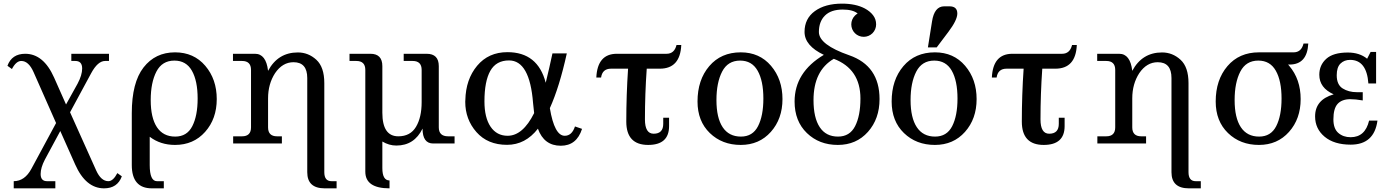

<svg xmlns="http://www.w3.org/2000/svg" viewBox="-20 -781 7563 1045"><path d="M308.1 -67.9 224.1 87.9Q201.2 131.8 201.2 166Q201.2 205.1 235.8 205.1H281.2V244.1H54.7V205.1Q114.7 205.1 150.9 137.7L285.2 -111.3L162.6 -388.7Q135.7 -449.2 95.7 -449.2Q67.9 -449.2 44.9 -405.3L20.5 -422.9Q44.4 -488.3 117.2 -488.3Q216.8 -488.3 274.4 -358.9L339.4 -212.4L402.3 -325.7Q427.2 -372.6 427.2 -408.2Q427.2 -449.2 390.1 -449.2H368.2V-488.3H573.2V-449.2H552.2Q512.2 -449.2 476.1 -382.3L361.3 -169.9L503.4 146.5Q529.8 205.1 569.8 205.1Q595.7 205.1 618.7 161.1L643.1 178.7Q619.1 244.1 546.4 244.1Q446.8 244.1 389.2 114.3Z M933.6 -37.6Q997.6 -37.6 1026.6 -94.2Q1055.7 -150.9 1055.7 -244.6Q1055.7 -341.3 1024.4 -396.2Q993.2 -451.2 929.2 -451.2Q862.3 -451.2 831.3 -391.4Q800.3 -331.5 800.3 -236.3Q800.3 -139.6 834.2 -88.6Q868.2 -37.6 933.6 -37.6ZM697.3 -165Q697.3 -331.5 761.2 -413.8Q825.2 -496.1 932.6 -496.1Q1034.7 -496.1 1097.2 -422.9Q1159.7 -349.6 1159.7 -241.7Q1159.7 -134.3 1096.4 -63.2Q1033.2 7.8 932.6 7.8Q853 7.8 794.9 -36.6V117.2Q794.9 205.1 834 205.1H871.6V244.1H806.6Q697.3 244.1 697.3 117.2Z M1577.6 -442.4Q1517.6 -442.4 1477.1 -382.8Q1439 -324.2 1439 -245.6V-87.9Q1439 -39.1 1487.8 -39.1H1514.2V0H1249V-39.1H1297.4Q1346.2 -39.1 1346.2 -87.9V-400.4Q1346.2 -449.2 1297.4 -449.2H1248V-488.3H1367.7Q1428.2 -488.3 1439 -395.5Q1492.7 -495.6 1601.1 -495.6Q1658.2 -495.6 1701.7 -455.8Q1745.1 -416 1745.1 -328.6V156.2Q1745.1 205.1 1784.2 205.1H1812V244.1H1747.1Q1652.3 244.1 1652.3 156.2V-356.4Q1652.3 -442.4 1577.6 -442.4Z M2100.1 244.1Q1968.3 244.1 1968.3 153.3V-400.4Q1968.3 -449.2 1919.4 -449.2H1882.3V-488.3H1996.1Q2061 -488.3 2061 -420.9V-167.5Q2061 -39.1 2147.9 -39.1Q2213.4 -39.1 2244.1 -90.6Q2274.9 -142.1 2274.9 -225.1V-400.4Q2274.9 -449.2 2226.1 -449.2H2177.2V-488.3H2302.2Q2368.2 -488.3 2368.2 -420.9V-87.9Q2368.2 -39.1 2418.9 -39.1H2454.1V0H2337.9Q2279.8 0 2279.8 -81.1Q2234.9 11.2 2137.2 11.2Q2097.7 11.2 2061 -10.7V133.8Q2061 201.2 2100.1 201.2Z M2907.7 -80.6Q2839.4 7.3 2739.7 7.3Q2634.3 7.3 2573.2 -62Q2512.2 -131.3 2512.2 -227.1Q2512.2 -231.9 2512.7 -236.3Q2515.1 -349.1 2576.9 -423.1Q2638.7 -497.1 2741.7 -497.1Q2907.2 -497.1 2950.2 -330.6Q2969.2 -407.7 2986.8 -490.2H3064.9Q3024.9 -308.1 2972.7 -192.4Q2997.6 -42 3053.7 -42Q3092.8 -42 3109.4 -92.8L3147.9 -79.6Q3118.7 12.2 3032.2 12.2Q2940.9 12.2 2907.7 -80.6ZM2616.7 -229Q2616.7 -140.6 2650.1 -91.3Q2683.6 -42 2742.7 -42Q2825.7 -42 2887.2 -165.5Q2883.8 -190.9 2881.3 -220.2Q2863.3 -452.1 2750.5 -452.1Q2680.7 -452.1 2648.7 -395.5Q2616.7 -338.9 2616.7 -229Z M3507.8 7.8Q3388.7 7.8 3388.7 -119.1Q3388.7 -263.2 3398.4 -407.2H3305.7Q3258.3 -407.2 3251.5 -358.9H3225.6Q3231.4 -488.3 3337.4 -488.3H3607.9Q3650.4 -488.3 3662.1 -536.1H3688Q3682.1 -407.2 3571.3 -407.2H3500Q3490.2 -269.5 3490.2 -131.3Q3490.2 -53.2 3537.6 -53.2Q3589.8 -53.2 3589.8 -106.9V-140.1H3621.6V-94.7Q3621.6 7.8 3507.8 7.8Z M4011.7 7.8Q3910.2 7.8 3843.3 -56.9Q3776.4 -121.6 3776.4 -228.5Q3776.4 -346.2 3840.3 -421.1Q3904.3 -496.1 4011.7 -496.1Q4113.8 -496.1 4176.3 -422.9Q4238.8 -349.6 4238.8 -241.7Q4238.8 -134.3 4175.5 -63.2Q4112.3 7.8 4011.7 7.8ZM4012.7 -37.6Q4076.7 -37.6 4105.7 -94.2Q4134.8 -150.9 4134.8 -244.6Q4134.8 -341.3 4103.5 -396.2Q4072.3 -451.2 4008.3 -451.2Q3941.4 -451.2 3910.4 -391.4Q3879.4 -331.5 3879.4 -236.3Q3879.4 -139.6 3913.3 -88.6Q3947.3 -37.6 4012.7 -37.6Z M4463.9 -482.4Q4358.9 -532.2 4358.9 -607.4Q4358.9 -679.7 4415 -720.5Q4471.2 -761.2 4563 -761.2Q4637.2 -761.2 4687 -734.9Q4715.3 -719.7 4731.9 -698Q4748.5 -676.3 4748.5 -648.4Q4748.5 -634.8 4743.4 -622.3Q4738.3 -609.9 4728.8 -600.3Q4719.2 -590.8 4706.8 -585.7Q4694.3 -580.6 4681.2 -580.6Q4667.5 -580.6 4655 -585.7Q4642.6 -590.8 4633.1 -600.3Q4623.5 -609.9 4618.4 -622.3Q4613.3 -634.8 4613.3 -648.4Q4613.3 -661.6 4618.4 -674.1Q4623.5 -686.5 4633.3 -696.3Q4639.6 -702.6 4647.9 -707.5Q4621.6 -729 4566.9 -729Q4502.9 -729 4470 -696.3Q4437 -663.6 4437 -606.9Q4437 -537.6 4602.1 -480.2Q4767.1 -422.9 4767.1 -241.7Q4767.1 -134.3 4703.9 -63.2Q4640.6 7.8 4540 7.8Q4438.5 7.8 4371.6 -56.9Q4304.7 -121.6 4304.7 -228.5Q4304.7 -387.7 4463.9 -482.4ZM4541 -37.6Q4605 -37.6 4634 -94.2Q4663.1 -150.9 4663.1 -244.6Q4663.1 -405.8 4518.1 -460.9Q4407.7 -396.5 4407.7 -236.3Q4407.7 -139.6 4441.7 -88.6Q4475.6 -37.6 4541 -37.6Z M5068.4 7.8Q4966.8 7.8 4899.9 -56.9Q4833 -121.6 4833 -228.5Q4833 -346.2 4897 -421.1Q4960.9 -496.1 5068.4 -496.1Q5170.4 -496.1 5232.9 -422.9Q5295.4 -349.6 5295.4 -241.7Q5295.4 -134.3 5232.2 -63.2Q5168.9 7.8 5068.4 7.8ZM5069.3 -37.6Q5133.3 -37.6 5162.4 -94.2Q5191.4 -150.9 5191.4 -244.6Q5191.4 -341.3 5160.2 -396.2Q5128.9 -451.2 5064.9 -451.2Q4998 -451.2 4967 -391.4Q4936 -331.5 4936 -236.3Q4936 -139.6 4970 -88.6Q5003.9 -37.6 5069.3 -37.6ZM5030.3 -522.9 5052.7 -664.1Q5065.4 -746.6 5119.1 -746.6H5147Q5169.4 -746.6 5179.9 -736.6Q5190.4 -726.6 5190.4 -707.5Q5190.4 -671.9 5142.1 -607.9L5078.1 -522.9Z M5660.6 7.8Q5541.5 7.8 5541.5 -119.1Q5541.5 -263.2 5551.3 -407.2H5458.5Q5411.1 -407.2 5404.3 -358.9H5378.4Q5384.3 -488.3 5490.2 -488.3H5760.7Q5803.2 -488.3 5814.9 -536.1H5840.8Q5835 -407.2 5724.1 -407.2H5652.8Q5643.1 -269.5 5643.1 -131.3Q5643.1 -53.2 5690.4 -53.2Q5742.7 -53.2 5742.7 -106.9V-140.1H5774.4V-94.7Q5774.4 7.8 5660.6 7.8Z M6281.2 -442.4Q6221.2 -442.4 6180.7 -382.8Q6142.6 -324.2 6142.6 -245.6V-87.9Q6142.6 -39.1 6191.4 -39.1H6217.8V0H5952.6V-39.1H6001Q6049.8 -39.1 6049.8 -87.9V-400.4Q6049.8 -449.2 6001 -449.2H5951.7V-488.3H6071.3Q6131.8 -488.3 6142.6 -395.5Q6196.3 -495.6 6304.7 -495.6Q6361.8 -495.6 6405.3 -455.8Q6448.7 -416 6448.7 -328.6V156.2Q6448.7 205.1 6487.8 205.1H6515.6V244.1H6450.7Q6356 244.1 6356 156.2V-356.4Q6356 -442.4 6281.2 -442.4Z M6833 -37.6Q6897 -37.6 6926 -94.2Q6955.1 -150.9 6955.1 -244.6Q6955.1 -341.3 6923.8 -396.2Q6892.6 -451.2 6828.6 -451.2Q6761.7 -451.2 6730.7 -391.4Q6699.7 -331.5 6699.7 -236.3Q6699.7 -139.6 6733.6 -88.6Q6767.6 -37.6 6833 -37.6ZM6990.7 -429.7 6996.6 -422.9Q7059.1 -349.6 7059.1 -241.7Q7059.1 -134.3 6995.8 -63.2Q6932.6 7.8 6832 7.8Q6730.5 7.8 6663.6 -56.9Q6596.7 -121.6 6596.7 -228.5Q6596.7 -346.2 6660.6 -421.1Q6724.6 -496.1 6832 -496.1H7020.5Q7063 -496.1 7074.7 -543.9H7100.6Q7094.7 -429.7 6998.5 -429.7Z M7331.5 6.3Q7241.2 6.3 7189.5 -36.9Q7137.7 -80.1 7137.7 -147.5Q7137.7 -238.3 7238.8 -267.6Q7160.6 -302.7 7160.6 -374Q7160.6 -426.8 7198.5 -460.9Q7236.3 -495.1 7315.9 -495.1Q7379.4 -495.1 7420.9 -461.4L7439.9 -498.5H7469.7V-326.7H7427.7Q7418.5 -455.1 7328.1 -455.1Q7296.4 -455.1 7275.9 -435.1Q7255.4 -415 7255.4 -371.6Q7255.4 -319.8 7287.8 -299.6Q7320.3 -279.3 7364.3 -279.3H7397V-234.4Q7357.4 -241.2 7328.1 -241.2Q7283.2 -240.7 7260.3 -215.6Q7237.3 -190.4 7237.3 -131.3Q7237.3 -80.6 7264.2 -57.4Q7291 -34.2 7331.1 -34.2Q7410.2 -34.2 7431.6 -124.5H7477.1Q7459.5 6.3 7331.5 6.3Z"/></svg>

Font: Munson
Style: Regular
Weight: 400
Designer: Paul James MIller
Foundry: High-Logic / Made with FontCreator
Version: Version 2.10;May 5, 2019;FontCreator 11.5.0.2430 64-bit